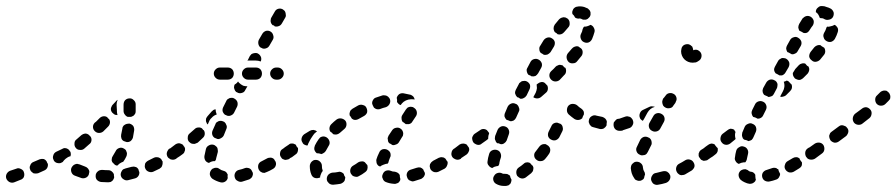

<svg xmlns="http://www.w3.org/2000/svg" viewBox="-40 -583 2960 634"><path d="M38 3Q41 -3 40 -10Q39 -12 39 -14Q38 -16 37 -19Q33 -24 27 -26Q20 -29 14 -26Q1 -22 -7 -19Q-14 -16 -18 -9Q-22 -1 -19 7Q-16 14 -9 18Q-1 22 7 19Q15 16 27 11Q34 9 38 3ZM325 18Q321 19 317 19Q306 19 294 18Q286 17 280 11Q275 5 276 -4Q276 -8 278 -11Q280 -15 283 -17Q286 -20 290 -21Q294 -22 298 -22Q308 -21 318 -21Q324 -21 329 -17Q334 -13 336 -8Q336 -3 337 2Q337 2 337 2Q337 5 335 8Q334 11 332 13Q329 16 325 18ZM417 -2Q421 -8 420 -16Q419 -16 419 -17Q418 -20 417 -24Q415 -26 414 -28Q412 -29 410 -31Q406 -32 402 -33Q398 -33 394 -32Q384 -29 375 -27Q371 -26 367 -24Q364 -22 362 -18Q360 -15 359 -11Q358 -7 359 -3Q361 5 368 9Q375 14 383 12Q394 9 406 6Q413 4 417 -2ZM207 -3Q199 -6 196 -14Q193 -22 196 -29Q198 -33 201 -36Q204 -39 207 -40Q211 -42 215 -42Q219 -41 223 -40Q232 -36 241 -33Q247 -31 251 -26Q255 -21 255 -15Q254 -10 253 -6Q250 1 243 4Q236 7 229 5Q217 1 207 -3ZM116 -29Q119 -35 118 -42Q117 -44 116 -45Q115 -48 114 -50Q110 -56 104 -58Q97 -59 91 -57L70 -48Q67 -47 64 -44Q61 -41 60 -37Q58 -34 58 -30Q58 -26 60 -22Q61 -18 64 -16Q67 -13 70 -11Q74 -10 78 -10Q82 -10 86 -11L106 -20Q113 -23 116 -29ZM493 -31Q495 -34 496 -38Q497 -41 497 -44Q497 -47 497 -50Q496 -51 496 -51Q494 -54 492 -58Q490 -60 488 -61Q486 -62 484 -63Q480 -64 476 -64Q472 -64 468 -62Q459 -57 450 -53Q446 -51 443 -48Q440 -45 439 -42Q438 -38 438 -34Q438 -30 440 -26Q443 -19 451 -16Q459 -13 466 -16Q476 -21 487 -26Q490 -28 493 -31ZM334 -44Q333 -46 331 -47Q328 -52 329 -57Q329 -63 332 -67Q337 -75 342 -84Q345 -91 353 -94Q361 -97 368 -93Q372 -91 375 -88Q377 -85 378 -81Q380 -78 379 -74Q379 -70 377 -66Q373 -57 367 -49Q361 -47 355 -43Q351 -40 347 -36Q345 -36 343 -37Q341 -38 339 -39Q337 -42 334 -44ZM193 -68Q193 -68 193 -68Q194 -71 194 -74Q194 -77 193 -80Q193 -81 193 -81Q190 -84 188 -88Q186 -90 184 -91Q182 -92 180 -93Q176 -94 172 -94Q168 -93 165 -91Q156 -87 146 -82Q138 -78 136 -70Q133 -62 137 -55Q138 -51 141 -49Q144 -46 148 -45Q152 -44 156 -44Q160 -44 163 -46Q165 -47 167 -48Q171 -54 177 -59Q184 -65 192 -67Q193 -67 193 -67Q193 -67 193 -68ZM553 -73Q554 -82 549 -88Q547 -92 544 -94Q541 -96 537 -97Q533 -97 529 -97Q525 -96 522 -93L519 -92Q516 -90 514 -86Q512 -83 511 -79Q510 -75 511 -71Q512 -67 514 -64Q516 -61 520 -59Q523 -56 527 -56Q531 -55 535 -56Q539 -57 542 -59L544 -61Q551 -65 553 -73ZM262 -119Q263 -126 259 -132Q258 -133 257 -134Q255 -136 253 -138Q248 -142 241 -142Q234 -141 229 -137Q220 -129 213 -123Q206 -118 206 -110Q205 -101 210 -95Q215 -88 224 -88Q232 -87 238 -92Q246 -99 255 -107Q261 -111 262 -119ZM364 -158Q364 -162 366 -165Q368 -169 372 -171Q375 -173 379 -174Q383 -175 387 -175Q395 -173 400 -167Q404 -160 403 -152Q401 -140 399 -129Q397 -122 391 -117Q385 -113 378 -114Q373 -116 369 -117Q363 -120 361 -126Q359 -132 360 -138Q362 -148 364 -158ZM305 -153 317 -165Q322 -170 323 -177Q324 -184 320 -190Q318 -191 317 -192Q315 -194 314 -196Q308 -200 301 -199Q294 -198 289 -193L277 -181L273 -178Q267 -172 267 -164Q267 -156 273 -150Q279 -144 287 -144Q295 -144 301 -149ZM368 -217V-220Q368 -229 368 -237Q368 -246 373 -252Q379 -258 387 -258Q395 -259 401 -253Q408 -247 408 -239Q408 -230 408 -220V-216Q408 -212 407 -209Q405 -205 402 -202Q400 -200 397 -199Q394 -197 391 -197Q391 -197 390 -197Q386 -197 382 -197Q376 -199 372 -205Q368 -210 368 -217ZM348 -252Q348 -253 348 -254Q348 -253 348 -253Q347 -253 347 -253L332 -237Q329 -234 328 -230Q326 -227 326 -223Q326 -219 328 -215Q330 -211 333 -209Q336 -206 340 -204Q344 -203 348 -203Q346 -210 346 -217V-220Q346 -228 345 -237Q345 -245 348 -252Z M703 17Q696 21 688 19Q673 15 661 7Q655 2 653 -6Q652 -14 657 -21Q659 -24 662 -26Q666 -28 670 -29Q674 -29 677 -29Q681 -28 685 -25Q690 -21 698 -19Q702 -18 705 -16Q708 -14 710 -10Q711 -9 711 -8Q711 -8 712 -7Q711 -1 712 5Q712 5 712 5Q712 5 712 5Q710 13 703 17ZM788 6Q791 4 793 0Q794 -3 795 -6Q795 -9 795 -12Q794 -13 794 -14Q792 -17 791 -20Q788 -26 781 -28Q775 -30 769 -28Q759 -24 749 -22Q741 -20 737 -13Q733 -6 735 2Q736 6 738 9Q740 12 744 14Q747 16 751 17Q755 18 759 17Q770 14 781 10Q785 9 788 6ZM870 -35Q873 -42 870 -49Q870 -50 869 -51Q867 -53 866 -56Q864 -58 862 -60Q860 -61 857 -62Q853 -63 849 -62Q845 -62 842 -60Q833 -55 823 -50Q816 -47 813 -39Q811 -31 814 -24Q816 -20 819 -17Q822 -15 826 -13Q830 -12 833 -12Q837 -13 841 -15Q851 -19 861 -25Q868 -29 870 -35ZM640 -91Q642 -99 650 -103Q657 -107 665 -105Q669 -104 672 -101Q675 -99 677 -96Q679 -92 679 -88Q680 -84 679 -80Q676 -70 674 -61Q674 -59 673 -56Q672 -54 670 -51Q668 -51 666 -51Q657 -50 650 -45Q642 -47 638 -53Q634 -60 635 -68Q637 -78 640 -91ZM927 -73Q928 -82 923 -88Q921 -92 918 -94Q914 -96 911 -97Q907 -97 903 -97Q899 -96 896 -93L893 -91Q886 -87 885 -79Q883 -70 888 -64Q890 -60 893 -58Q897 -56 901 -55Q905 -55 908 -56Q912 -56 916 -59L918 -61Q925 -65 927 -73ZM568 -79Q570 -83 571 -87Q571 -90 571 -93Q570 -96 569 -98Q568 -99 567 -100Q565 -103 564 -105Q558 -109 552 -110Q545 -110 539 -106Q531 -100 522 -93Q515 -89 513 -81Q512 -72 517 -66Q519 -62 522 -60Q526 -58 529 -57Q533 -57 537 -57Q541 -58 544 -61Q554 -67 563 -74Q566 -76 568 -79ZM636 -139Q637 -147 633 -153Q632 -154 631 -154Q629 -156 627 -159Q621 -163 615 -162Q608 -162 603 -157Q595 -150 587 -143Q580 -138 580 -129Q579 -121 584 -115Q587 -112 590 -110Q594 -108 598 -108Q602 -107 606 -109Q609 -110 613 -112Q621 -120 629 -127Q635 -132 636 -139ZM671 -172Q672 -176 675 -179Q678 -181 682 -183Q685 -184 689 -184Q693 -184 697 -182Q701 -181 703 -178Q706 -175 707 -171Q709 -168 709 -164Q709 -160 707 -156Q703 -146 699 -136Q696 -130 690 -127Q684 -123 678 -124Q674 -126 671 -127Q670 -127 670 -127Q663 -131 661 -138Q659 -145 662 -152Q666 -161 671 -172ZM659 -194Q665 -201 673 -204Q674 -204 675 -204Q675 -205 675 -207Q672 -214 672 -222Q669 -222 665 -220Q662 -218 659 -215Q652 -207 645 -199Q643 -196 641 -193Q640 -189 640 -185Q640 -181 642 -178Q643 -174 646 -172Q648 -176 650 -181Q653 -189 659 -194ZM710 -201Q717 -199 723 -202Q730 -205 733 -211L743 -231Q746 -238 744 -246Q741 -254 733 -258Q730 -260 726 -260Q722 -260 718 -259Q714 -257 711 -255Q708 -252 707 -249L697 -229Q694 -223 695 -216Q697 -209 703 -204Q704 -204 706 -203Q708 -202 710 -201ZM733 -297Q733 -300 735 -304Q739 -306 743 -310Q744 -312 746 -314Q747 -312 749 -310Q755 -304 763 -300Q770 -298 777 -298L770 -286Q767 -279 761 -277Q754 -274 747 -276Q745 -277 743 -278Q742 -279 740 -279Q738 -281 736 -284Q735 -286 734 -289Q732 -293 733 -297ZM727 -326Q732 -332 732 -340Q732 -348 727 -354Q721 -360 712 -360H686Q678 -360 672 -354Q666 -348 666 -340Q666 -332 672 -326Q678 -320 686 -320H712Q721 -320 727 -326ZM820 -326Q825 -332 825 -340Q825 -348 820 -354Q814 -360 805 -360H779Q771 -360 765 -354Q759 -348 759 -340Q759 -332 765 -326Q771 -320 779 -320H805Q814 -320 820 -326ZM891 -326Q897 -332 897 -340Q897 -348 891 -354Q885 -360 877 -360H872Q864 -360 858 -354Q852 -348 852 -340Q852 -332 858 -326Q864 -320 872 -320H877Q885 -320 891 -326ZM779 -383H805Q813 -383 821 -380Q824 -387 822 -394Q819 -402 812 -406Q809 -408 805 -408Q801 -408 797 -407Q793 -406 790 -404Q787 -401 785 -398L777 -382Q778 -383 779 -383ZM815 -452 826 -471Q830 -478 838 -481Q846 -483 853 -479Q860 -475 862 -467Q865 -459 861 -452L850 -433Q846 -426 840 -424Q833 -421 827 -423Q825 -424 823 -425Q821 -426 819 -427Q814 -432 813 -439Q812 -446 815 -452ZM854 -518Q854 -522 856 -525L867 -544Q871 -552 879 -554Q887 -556 894 -552Q897 -550 900 -547Q902 -544 903 -540Q904 -536 904 -532Q904 -528 902 -525L891 -506Q887 -499 881 -497Q874 -494 867 -496Q866 -498 864 -499Q862 -500 860 -500Q858 -502 856 -505Q855 -507 854 -510Q853 -514 854 -518Z M1092 20Q1095 18 1097 15Q1099 12 1099 9Q1100 6 1100 3Q1100 3 1100 2Q1096 -3 1095 -9Q1091 -13 1086 -15Q1081 -17 1076 -15Q1066 -13 1058 -13Q1050 -12 1044 -6Q1039 0 1039 8Q1039 12 1041 16Q1043 19 1046 22Q1049 25 1053 26Q1056 27 1060 27Q1072 26 1084 24Q1088 23 1092 20ZM1269 23Q1265 25 1261 24Q1246 23 1234 18Q1231 17 1228 14Q1225 11 1224 7Q1222 4 1222 0Q1222 -4 1224 -8Q1227 -16 1234 -19Q1242 -22 1250 -19Q1256 -16 1264 -16Q1269 -15 1274 -12Q1278 -9 1280 -5Q1280 2 1282 8Q1282 8 1282 8Q1282 12 1280 15Q1278 17 1276 20Q1273 22 1269 23ZM1356 4Q1359 2 1361 -2Q1362 -4 1363 -7Q1363 -10 1363 -12Q1362 -14 1361 -16Q1359 -19 1358 -23Q1354 -28 1348 -30Q1342 -31 1336 -29Q1327 -26 1317 -23Q1309 -21 1305 -14Q1301 -6 1304 1Q1305 5 1307 8Q1310 12 1313 13Q1317 15 1321 16Q1325 16 1328 15Q1339 12 1350 8Q1353 7 1356 4ZM998 4Q991 1 988 -7Q983 -19 983 -34V-35Q983 -39 985 -43Q986 -46 989 -49Q992 -52 996 -54Q999 -55 1003 -55Q1011 -55 1017 -49Q1023 -43 1023 -35V-34Q1023 -26 1025 -22Q1025 -21 1025 -20Q1026 -20 1026 -19Q1021 -13 1019 -6Q1017 -2 1017 3Q1016 3 1015 4Q1015 4 1014 4Q1006 7 998 4ZM1173 -24Q1175 -31 1173 -38Q1172 -39 1171 -40Q1168 -43 1165 -47Q1160 -51 1154 -50Q1148 -50 1143 -47Q1135 -41 1126 -36Q1119 -32 1117 -24Q1115 -16 1119 -9Q1121 -6 1124 -3Q1127 -1 1131 0Q1135 1 1139 1Q1143 0 1146 -2Q1156 -7 1165 -14Q1171 -18 1173 -24ZM1436 -36Q1439 -42 1438 -49Q1437 -50 1436 -51Q1433 -55 1431 -59Q1430 -60 1428 -61Q1426 -63 1424 -63Q1420 -64 1416 -64Q1412 -63 1409 -62Q1400 -57 1390 -52Q1387 -50 1384 -47Q1382 -44 1380 -41Q1379 -37 1379 -33Q1380 -29 1381 -25Q1385 -18 1393 -15Q1401 -13 1408 -16Q1418 -21 1428 -26Q1434 -30 1436 -36ZM1203 -49Q1202 -53 1203 -57Q1206 -67 1212 -79Q1215 -87 1223 -90Q1231 -92 1238 -89Q1242 -87 1245 -84Q1247 -82 1249 -78Q1250 -74 1250 -70Q1250 -66 1248 -63Q1244 -53 1242 -45Q1241 -45 1241 -44Q1241 -43 1241 -43Q1233 -42 1226 -39Q1220 -37 1215 -33Q1212 -34 1209 -36Q1207 -39 1205 -41Q1203 -45 1203 -49ZM1492 -74Q1493 -82 1488 -88Q1486 -92 1483 -94Q1479 -96 1475 -97Q1472 -97 1468 -97Q1464 -96 1461 -93L1459 -92Q1452 -87 1451 -79Q1449 -71 1454 -64Q1456 -61 1460 -59Q1463 -57 1467 -56Q1471 -55 1475 -56Q1479 -57 1482 -59L1483 -61Q1490 -65 1492 -74ZM924 -64 936 -73Q941 -76 943 -82Q945 -88 944 -94Q941 -97 939 -100Q938 -102 937 -105Q935 -106 933 -107Q931 -108 928 -109Q924 -109 920 -109Q916 -108 913 -105L901 -97L896 -93Q889 -89 887 -81Q886 -72 891 -66Q893 -62 896 -60Q900 -58 903 -57Q907 -57 911 -57Q915 -58 918 -61ZM1012 -123Q1014 -126 1017 -129Q1020 -131 1024 -132Q1028 -133 1032 -132Q1036 -131 1039 -129Q1046 -124 1048 -116Q1050 -108 1045 -101Q1040 -93 1036 -85Q1033 -80 1029 -78Q1025 -75 1020 -74Q1020 -74 1019 -75Q1013 -77 1006 -77Q1000 -82 998 -89Q997 -96 1000 -103Q1005 -113 1012 -123ZM1004 -147Q1005 -148 1007 -149Q1002 -153 995 -154Q988 -154 983 -151L965 -140Q958 -135 956 -127Q954 -119 959 -112Q961 -107 966 -105Q971 -102 976 -103Q977 -108 980 -113Q985 -124 993 -135Q997 -142 1004 -147ZM1240 -127Q1241 -131 1243 -135Q1248 -143 1255 -153Q1260 -160 1268 -161Q1276 -163 1283 -158Q1286 -156 1288 -153Q1290 -150 1291 -146Q1292 -142 1291 -138Q1291 -134 1288 -131Q1282 -121 1277 -113Q1274 -108 1268 -106Q1262 -103 1256 -104Q1252 -107 1248 -109Q1247 -110 1245 -110Q1244 -112 1242 -115Q1241 -117 1241 -120Q1240 -124 1240 -127ZM1060 -140Q1066 -138 1072 -139Q1077 -140 1082 -144Q1089 -150 1097 -157Q1103 -162 1104 -170Q1105 -179 1100 -185Q1094 -191 1086 -192Q1078 -193 1071 -188Q1062 -181 1054 -173Q1049 -168 1048 -161Q1047 -154 1051 -148Q1051 -148 1051 -148Q1057 -145 1060 -140ZM1300 -221Q1302 -224 1305 -227Q1308 -229 1312 -230Q1316 -231 1320 -230Q1324 -230 1327 -227Q1334 -223 1336 -215Q1338 -207 1334 -200Q1329 -192 1322 -182Q1320 -178 1317 -176Q1314 -174 1310 -173Q1307 -173 1305 -173Q1302 -173 1300 -173Q1298 -175 1295 -177Q1293 -179 1290 -180Q1286 -185 1286 -192Q1285 -198 1289 -204Q1295 -213 1300 -221ZM1118 -219Q1121 -222 1124 -224Q1134 -230 1143 -235Q1151 -239 1159 -236Q1167 -234 1170 -227Q1174 -219 1172 -211Q1169 -204 1162 -200Q1153 -195 1144 -190Q1139 -187 1133 -187Q1127 -187 1122 -191Q1120 -195 1117 -199Q1116 -200 1115 -201Q1114 -204 1114 -207Q1114 -209 1115 -212Q1116 -216 1118 -219ZM1223 -268Q1227 -269 1231 -268Q1235 -268 1238 -266Q1242 -264 1244 -261Q1247 -258 1248 -254Q1250 -246 1246 -239Q1242 -232 1234 -229Q1225 -227 1215 -223Q1212 -222 1208 -222Q1204 -222 1200 -224Q1198 -225 1197 -226Q1195 -227 1194 -229Q1192 -233 1190 -237Q1190 -239 1189 -240Q1188 -247 1192 -253Q1195 -259 1202 -261Q1213 -265 1223 -268ZM1270 -260Q1272 -267 1278 -272Q1284 -276 1292 -275Q1304 -273 1316 -270Q1321 -268 1325 -264Q1329 -259 1329 -254Q1328 -254 1326 -255Q1317 -256 1308 -254Q1300 -252 1293 -247Q1287 -242 1283 -236Q1279 -237 1276 -240Q1273 -243 1271 -246Q1272 -253 1270 -260Z M1631 31Q1635 30 1639 29Q1642 27 1645 24Q1647 21 1648 17Q1649 14 1649 10Q1645 4 1644 -3Q1640 -6 1636 -8Q1632 -9 1627 -9Q1626 -9 1624 -9Q1621 -9 1619 -10Q1612 -14 1604 -12Q1596 -10 1592 -3Q1587 4 1589 12Q1591 20 1598 24Q1610 31 1624 31Q1628 31 1631 31ZM1719 -17Q1721 -21 1721 -25Q1722 -28 1721 -31Q1720 -34 1719 -36Q1718 -37 1717 -37Q1713 -41 1710 -45Q1709 -45 1707 -46Q1705 -46 1703 -47Q1699 -47 1695 -46Q1692 -45 1689 -42Q1681 -35 1673 -30Q1666 -25 1665 -17Q1664 -9 1668 -2Q1671 1 1674 3Q1677 5 1681 6Q1685 7 1689 6Q1693 5 1696 3Q1705 -4 1714 -11Q1717 -14 1719 -17ZM1570 -43Q1569 -47 1570 -51Q1571 -61 1575 -74Q1577 -82 1584 -86Q1592 -90 1600 -88Q1608 -86 1612 -79Q1616 -71 1614 -63Q1610 -52 1609 -45Q1609 -42 1608 -40Q1607 -37 1605 -35Q1602 -35 1599 -34Q1592 -33 1585 -28Q1582 -29 1579 -31Q1576 -33 1574 -36Q1571 -39 1570 -43ZM1777 -88Q1777 -95 1772 -100Q1771 -101 1770 -102Q1766 -104 1762 -107Q1756 -108 1750 -106Q1745 -104 1741 -99Q1735 -91 1729 -83Q1723 -77 1724 -68Q1725 -60 1732 -55Q1738 -50 1746 -51Q1754 -51 1760 -58Q1767 -66 1773 -75Q1777 -81 1777 -88ZM1508 -83Q1511 -89 1508 -96Q1507 -97 1505 -100Q1503 -102 1502 -105Q1496 -109 1490 -109Q1483 -109 1478 -106L1461 -93Q1457 -91 1455 -88Q1453 -84 1452 -81Q1452 -77 1452 -73Q1453 -69 1456 -66Q1460 -59 1468 -57Q1477 -56 1483 -61L1501 -73Q1506 -77 1508 -83ZM1568 -121 1551 -109Q1548 -106 1544 -105Q1540 -104 1536 -105Q1532 -106 1529 -108Q1525 -110 1523 -113Q1521 -116 1520 -120Q1519 -124 1519 -128Q1520 -132 1522 -135Q1524 -139 1527 -141L1545 -153Q1550 -157 1556 -157Q1563 -157 1568 -153Q1570 -151 1572 -148Q1573 -146 1575 -144Q1575 -144 1575 -144Q1575 -144 1575 -144V-142Q1572 -135 1572 -127Q1572 -125 1572 -124Q1571 -123 1570 -123Q1569 -122 1568 -121ZM1594 -126Q1594 -130 1595 -134L1603 -154Q1606 -161 1614 -165Q1621 -168 1629 -165Q1637 -162 1640 -154Q1643 -147 1640 -139L1633 -119Q1630 -113 1625 -110Q1620 -106 1613 -107Q1610 -108 1606 -110Q1604 -110 1602 -110Q1600 -112 1598 -114Q1597 -116 1596 -119Q1594 -122 1594 -126ZM1818 -163Q1817 -170 1811 -174Q1810 -174 1808 -175Q1804 -176 1800 -178Q1798 -178 1796 -178Q1794 -178 1792 -177Q1788 -176 1785 -173Q1782 -170 1781 -167Q1776 -157 1772 -149Q1768 -141 1770 -133Q1773 -125 1780 -122Q1787 -118 1795 -120Q1803 -123 1807 -130Q1812 -140 1817 -150Q1820 -156 1818 -163ZM2016 -152Q2019 -154 2022 -157Q2025 -160 2026 -163Q2028 -167 2028 -171Q2028 -179 2022 -185Q2016 -191 2008 -191H2006Q2002 -191 1998 -190Q1994 -188 1992 -185Q1989 -182 1987 -179Q1986 -175 1986 -171Q1986 -163 1991 -157Q1997 -151 2006 -151H2008Q2012 -151 2016 -152ZM1919 -163Q1915 -164 1912 -166Q1909 -169 1907 -172Q1905 -176 1904 -180Q1904 -184 1905 -188Q1907 -196 1915 -200Q1922 -204 1930 -201Q1939 -199 1949 -197Q1955 -195 1959 -191Q1963 -187 1964 -181Q1963 -176 1963 -171Q1963 -170 1963 -169Q1960 -163 1954 -159Q1948 -156 1941 -157Q1930 -160 1919 -163ZM1628 -211 1636 -230Q1640 -238 1648 -241Q1655 -244 1663 -240Q1667 -239 1669 -236Q1672 -233 1673 -229Q1675 -225 1675 -221Q1675 -217 1673 -214L1664 -194Q1661 -188 1656 -185Q1650 -182 1644 -183Q1641 -185 1637 -186Q1635 -187 1633 -187Q1628 -192 1626 -198Q1625 -205 1628 -211ZM1838 -205Q1832 -211 1832 -219Q1832 -228 1837 -234Q1843 -240 1851 -240Q1860 -240 1866 -235Q1872 -229 1880 -224Q1884 -221 1887 -216Q1889 -211 1888 -205Q1885 -200 1883 -194Q1883 -194 1883 -193Q1878 -188 1871 -187Q1864 -186 1857 -190Q1847 -197 1838 -205ZM1678 -257Q1680 -257 1683 -257Q1685 -258 1687 -258Q1691 -260 1694 -262Q1697 -265 1699 -268L1708 -287Q1712 -295 1710 -303Q1707 -310 1700 -314Q1696 -316 1692 -316Q1688 -316 1684 -315Q1681 -314 1678 -311Q1674 -309 1673 -305L1663 -286Q1660 -280 1661 -274Q1663 -267 1668 -262Q1670 -262 1672 -261Q1675 -259 1678 -257ZM1747 -312Q1754 -313 1759 -309Q1761 -307 1764 -304Q1765 -302 1767 -301Q1770 -295 1769 -288Q1768 -281 1763 -277L1747 -263Q1741 -258 1734 -258Q1727 -258 1721 -262L1729 -277Q1732 -284 1733 -292Q1733 -298 1732 -304L1736 -307Q1741 -311 1747 -312ZM1829 -346Q1830 -353 1827 -359Q1825 -360 1823 -361Q1820 -364 1818 -367Q1816 -368 1814 -368Q1811 -369 1809 -369Q1805 -369 1802 -367Q1798 -366 1795 -363Q1788 -355 1780 -348Q1774 -342 1774 -334Q1774 -326 1780 -320Q1786 -314 1794 -314Q1802 -314 1808 -319Q1816 -327 1823 -335Q1828 -339 1829 -346ZM1699 -353Q1700 -357 1702 -360L1712 -379Q1716 -386 1724 -388Q1732 -390 1739 -386Q1746 -382 1749 -374Q1751 -366 1747 -359L1737 -341Q1733 -335 1728 -332Q1722 -330 1715 -331Q1713 -333 1710 -334Q1707 -335 1705 -336Q1703 -338 1702 -340Q1701 -342 1700 -345Q1699 -349 1699 -353ZM1884 -411Q1884 -418 1879 -423Q1879 -423 1879 -423Q1874 -426 1869 -430Q1863 -431 1858 -429Q1852 -427 1848 -422Q1842 -415 1835 -407Q1830 -400 1831 -392Q1832 -384 1838 -378Q1844 -373 1852 -374Q1861 -374 1866 -381Q1873 -390 1880 -398Q1884 -403 1884 -411ZM1755 -450Q1760 -457 1768 -459Q1776 -461 1783 -456Q1790 -452 1792 -444Q1793 -436 1789 -429Q1783 -420 1778 -411Q1774 -406 1768 -403Q1762 -401 1756 -402Q1753 -404 1750 -406Q1748 -407 1746 -408Q1741 -413 1741 -420Q1740 -427 1744 -432Q1750 -442 1755 -450ZM1921 -491Q1918 -498 1910 -501Q1905 -498 1898 -496Q1894 -495 1889 -495Q1887 -494 1886 -491Q1885 -489 1884 -487Q1883 -479 1878 -470Q1875 -463 1878 -455Q1881 -447 1888 -444Q1896 -440 1904 -443Q1911 -446 1915 -454Q1920 -466 1923 -477Q1925 -484 1921 -491ZM1806 -519Q1809 -522 1813 -524Q1816 -525 1820 -526Q1824 -526 1828 -525Q1832 -523 1835 -521Q1841 -515 1841 -507Q1842 -498 1836 -492Q1830 -485 1823 -477Q1819 -472 1813 -470Q1807 -468 1801 -470Q1799 -473 1795 -475Q1794 -476 1792 -477Q1788 -483 1788 -490Q1788 -496 1792 -502Q1799 -511 1806 -519ZM1850 -546Q1851 -549 1853 -553Q1855 -556 1858 -558Q1862 -561 1866 -561Q1870 -562 1875 -562Q1882 -562 1889 -560Q1895 -558 1901 -555Q1904 -552 1907 -549Q1909 -546 1910 -542Q1910 -538 1910 -534Q1909 -530 1907 -527Q1904 -524 1901 -521Q1898 -519 1894 -518Q1890 -518 1886 -518Q1882 -519 1879 -521Q1877 -522 1875 -522Q1874 -522 1874 -522Q1870 -521 1866 -522Q1862 -523 1859 -525Q1856 -532 1850 -537Q1850 -537 1850 -537Q1850 -538 1850 -538Q1849 -542 1850 -546Z M2171 11Q2175 4 2173 -4Q2171 -8 2169 -11Q2166 -14 2163 -16Q2159 -18 2155 -18Q2151 -18 2147 -17Q2136 -14 2127 -12Q2118 -11 2114 -4Q2109 3 2110 11Q2111 15 2113 18Q2115 22 2118 24Q2121 26 2125 27Q2129 28 2133 27Q2146 25 2159 21Q2167 18 2171 11ZM2074 14Q2070 14 2067 14Q2063 13 2059 11Q2056 9 2054 5Q2049 -2 2046 -11Q2044 -18 2043 -27Q2043 -31 2044 -35Q2045 -39 2048 -42Q2051 -45 2054 -47Q2058 -49 2062 -49Q2066 -49 2069 -48Q2073 -47 2076 -44Q2079 -42 2081 -38Q2083 -34 2083 -30Q2084 -21 2087 -17Q2088 -15 2089 -13Q2090 -10 2090 -7Q2089 -5 2088 -1Q2088 1 2087 4Q2086 6 2085 8Q2083 9 2081 11Q2078 13 2074 14ZM2249 -25Q2252 -28 2253 -32Q2254 -36 2253 -40Q2252 -44 2250 -47Q2246 -54 2238 -56Q2230 -58 2223 -54Q2212 -47 2202 -42Q2195 -38 2193 -30Q2191 -22 2195 -15Q2197 -11 2200 -9Q2203 -6 2207 -5Q2210 -4 2214 -5Q2218 -5 2222 -7Q2232 -13 2244 -20Q2247 -22 2249 -25ZM2314 -73Q2315 -82 2310 -88Q2308 -92 2305 -94Q2301 -96 2298 -97Q2294 -97 2290 -97Q2286 -96 2283 -93L2275 -88Q2272 -86 2270 -83Q2268 -79 2267 -76Q2267 -72 2267 -68Q2268 -64 2271 -61Q2273 -57 2276 -55Q2280 -53 2283 -52Q2287 -52 2291 -53Q2295 -53 2298 -56L2305 -61Q2312 -65 2314 -73ZM2062 -83Q2065 -75 2073 -72Q2076 -70 2080 -70Q2084 -70 2088 -71Q2092 -72 2095 -75Q2097 -78 2099 -81Q2104 -91 2110 -103Q2112 -106 2112 -110Q2112 -114 2111 -118Q2110 -122 2107 -125Q2105 -128 2101 -129Q2094 -133 2086 -131Q2078 -128 2074 -121Q2068 -109 2063 -98Q2059 -91 2062 -83ZM2103 -163Q2105 -155 2113 -151Q2120 -147 2128 -149Q2136 -151 2140 -158L2152 -180Q2156 -187 2154 -195Q2152 -203 2144 -207Q2137 -211 2129 -209Q2121 -207 2117 -199L2105 -178Q2101 -171 2103 -163ZM2049 -170Q2053 -177 2050 -185Q2049 -189 2046 -192Q2044 -195 2040 -197Q2036 -198 2032 -199Q2028 -199 2025 -198Q2014 -194 2002 -190Q1994 -188 1990 -180Q1986 -173 1989 -165Q1990 -161 1993 -158Q1995 -155 1999 -153Q2002 -151 2006 -151Q2010 -151 2014 -152Q2026 -156 2038 -160Q2045 -162 2049 -170ZM2108 -223Q2114 -228 2122 -230Q2121 -230 2121 -231Q2120 -231 2120 -231Q2116 -232 2112 -232Q2108 -232 2104 -230Q2094 -225 2083 -220Q2076 -217 2073 -209Q2070 -201 2073 -194Q2074 -190 2077 -188Q2080 -185 2083 -184Q2084 -187 2086 -189L2098 -211Q2102 -218 2108 -223ZM2148 -253Q2149 -258 2153 -261Q2155 -264 2156 -265L2157 -266Q2161 -273 2168 -275Q2176 -277 2182 -274Q2190 -271 2193 -263Q2196 -255 2192 -248Q2191 -246 2190 -243L2184 -235Q2180 -227 2172 -226Q2164 -224 2157 -228Q2153 -230 2150 -234Q2148 -238 2147 -243Q2146 -248 2148 -253ZM2263 -418Q2270 -415 2274 -409Q2278 -402 2276 -394Q2274 -386 2267 -382Q2263 -379 2258 -377Q2252 -376 2247 -376Q2239 -376 2232 -379Q2225 -382 2220 -387Q2215 -392 2212 -399Q2209 -406 2209 -414Q2209 -417 2210 -421Q2211 -429 2218 -434Q2225 -438 2233 -437Q2237 -436 2240 -434Q2243 -432 2246 -429Q2247 -426 2248 -423Q2249 -420 2249 -417Q2256 -420 2263 -418Z M2443 23Q2439 24 2435 24Q2427 23 2419 19Q2412 16 2406 11Q2400 5 2399 -3Q2398 -11 2404 -18Q2407 -21 2410 -22Q2414 -24 2418 -24Q2422 -25 2425 -23Q2429 -22 2432 -19Q2436 -16 2439 -16Q2444 -16 2448 -13Q2452 -10 2454 -6Q2454 1 2455 7Q2456 9 2456 10Q2455 13 2454 15Q2452 18 2450 19Q2447 22 2443 23ZM2532 3Q2536 -3 2536 -9Q2535 -11 2534 -13Q2531 -18 2530 -24Q2529 -25 2527 -25Q2526 -26 2525 -27Q2521 -29 2517 -29Q2513 -29 2510 -28Q2501 -25 2492 -22Q2484 -20 2479 -13Q2475 -6 2477 2Q2479 10 2486 14Q2494 18 2502 16Q2512 14 2523 10Q2529 8 2532 3ZM2607 -35Q2609 -41 2608 -47Q2606 -50 2604 -52Q2601 -56 2600 -60Q2595 -64 2589 -64Q2583 -64 2578 -61Q2569 -56 2561 -51Q2554 -47 2552 -39Q2549 -31 2553 -24Q2557 -17 2565 -14Q2573 -12 2581 -16Q2589 -21 2599 -27Q2604 -30 2607 -35ZM2391 -85Q2393 -93 2401 -97Q2408 -102 2416 -99Q2424 -97 2428 -90Q2432 -83 2430 -75Q2428 -65 2426 -57Q2426 -54 2424 -52Q2423 -49 2421 -47Q2419 -47 2416 -47Q2407 -46 2400 -42Q2399 -42 2399 -42Q2392 -45 2389 -51Q2385 -57 2387 -64Q2388 -74 2391 -85ZM2659 -74Q2660 -82 2655 -89Q2653 -92 2650 -94Q2646 -96 2642 -97Q2639 -97 2635 -97Q2631 -96 2627 -93Q2620 -88 2619 -80Q2618 -72 2622 -65Q2625 -62 2628 -60Q2631 -58 2635 -57Q2639 -56 2643 -57Q2647 -58 2650 -60L2651 -61Q2657 -65 2659 -74ZM2327 -78Q2330 -82 2330 -86Q2331 -88 2330 -90Q2330 -92 2330 -94Q2327 -96 2325 -99Q2322 -102 2320 -106Q2315 -109 2309 -109Q2303 -108 2299 -105Q2290 -99 2283 -93Q2276 -89 2274 -80Q2273 -72 2278 -66Q2280 -62 2283 -60Q2287 -58 2291 -57Q2294 -57 2298 -57Q2302 -58 2305 -61Q2314 -66 2322 -73Q2325 -75 2327 -78ZM2387 -122 2371 -109Q2364 -104 2356 -105Q2348 -106 2343 -113Q2338 -119 2339 -127Q2340 -136 2346 -141L2362 -153Q2367 -157 2372 -158Q2378 -158 2384 -155Q2386 -152 2388 -148Q2389 -148 2389 -148Q2387 -143 2387 -137Q2387 -131 2389 -124Q2389 -124 2388 -123Q2387 -123 2387 -122ZM2410 -137Q2410 -141 2411 -145Q2415 -154 2419 -164Q2422 -171 2430 -174Q2438 -178 2445 -174Q2453 -171 2456 -164Q2459 -156 2456 -148Q2452 -139 2448 -130Q2446 -125 2442 -121Q2437 -118 2431 -117Q2427 -120 2421 -121Q2419 -122 2417 -122Q2415 -124 2414 -125Q2412 -127 2412 -129Q2410 -133 2410 -137ZM2444 -220 2453 -238Q2456 -245 2464 -248Q2472 -251 2480 -247Q2487 -244 2490 -236Q2493 -228 2489 -220L2480 -202Q2478 -197 2473 -194Q2468 -191 2462 -191Q2458 -193 2454 -195Q2451 -196 2447 -197Q2443 -202 2442 -208Q2441 -214 2444 -220ZM2497 -263Q2499 -263 2500 -263Q2502 -263 2504 -264Q2508 -265 2511 -267Q2514 -270 2516 -274L2525 -291Q2527 -295 2527 -299Q2528 -303 2527 -307Q2526 -310 2523 -314Q2520 -317 2517 -318Q2510 -322 2502 -320Q2494 -317 2490 -310L2480 -292Q2479 -289 2478 -285Q2478 -281 2479 -277Q2480 -275 2481 -273Q2482 -271 2483 -270Q2486 -269 2489 -267Q2493 -266 2497 -263ZM2560 -316Q2562 -316 2563 -315Q2566 -312 2569 -309Q2571 -306 2574 -304Q2576 -299 2575 -293Q2574 -287 2569 -282L2555 -268Q2551 -265 2546 -264Q2541 -262 2536 -264L2545 -281Q2549 -288 2550 -296Q2551 -305 2548 -313Q2553 -314 2558 -317Q2559 -317 2560 -316ZM2607 -373Q2613 -375 2619 -373Q2622 -369 2625 -366Q2628 -364 2630 -363Q2633 -357 2632 -351Q2631 -345 2627 -340Q2620 -333 2613 -326Q2610 -323 2606 -321Q2603 -319 2599 -319Q2595 -319 2591 -321Q2587 -322 2584 -325Q2582 -328 2580 -331Q2578 -335 2578 -339Q2578 -340 2578 -340Q2578 -341 2578 -342L2583 -350Q2585 -353 2586 -355Q2592 -362 2598 -368Q2602 -372 2607 -373ZM2519 -363 2529 -381Q2531 -385 2534 -387Q2537 -389 2541 -391Q2545 -392 2549 -391Q2553 -391 2556 -389Q2563 -385 2566 -377Q2568 -369 2564 -361L2554 -344Q2552 -340 2549 -338Q2546 -335 2542 -334Q2540 -334 2538 -334Q2536 -334 2534 -334Q2531 -336 2527 -338Q2524 -340 2521 -341Q2517 -346 2516 -352Q2516 -358 2519 -363ZM2685 -414Q2685 -420 2682 -425Q2680 -426 2679 -427Q2673 -430 2669 -434Q2663 -435 2658 -433Q2653 -431 2649 -427Q2644 -420 2637 -412Q2632 -405 2632 -397Q2633 -389 2640 -384Q2646 -378 2654 -379Q2662 -380 2668 -386Q2675 -394 2681 -402Q2685 -407 2685 -414ZM2559 -433 2569 -451Q2573 -458 2581 -460Q2589 -463 2596 -458Q2603 -454 2606 -446Q2608 -438 2604 -431L2594 -414Q2591 -408 2585 -406Q2580 -403 2574 -404Q2571 -406 2567 -408Q2564 -410 2560 -411Q2557 -416 2556 -422Q2556 -428 2559 -433ZM2726 -491Q2722 -498 2716 -501Q2709 -497 2702 -496Q2697 -494 2691 -495Q2690 -493 2689 -492Q2689 -491 2688 -489Q2686 -482 2681 -474Q2677 -466 2680 -459Q2682 -451 2690 -447Q2697 -443 2705 -445Q2713 -448 2717 -455Q2723 -466 2726 -476Q2729 -484 2726 -491ZM2610 -522Q2613 -525 2616 -527Q2619 -529 2623 -530Q2627 -531 2631 -530Q2635 -529 2638 -527Q2645 -522 2647 -514Q2648 -506 2644 -499Q2639 -493 2633 -483Q2630 -478 2625 -475Q2620 -473 2614 -474Q2611 -476 2607 -478Q2604 -480 2600 -481Q2597 -486 2596 -492Q2596 -498 2599 -504Q2605 -514 2610 -522ZM2661 -558Q2667 -564 2675 -563Q2683 -563 2689 -560Q2697 -558 2704 -554Q2711 -549 2713 -541Q2714 -533 2710 -526Q2705 -519 2697 -518Q2689 -516 2682 -520Q2678 -523 2673 -523Q2671 -523 2670 -523Q2668 -524 2667 -524Q2665 -530 2662 -535Q2659 -540 2654 -543Q2654 -544 2654 -544Q2654 -544 2654 -544Q2654 -553 2661 -558Z M2682 -89Q2683 -97 2679 -104Q2674 -111 2666 -112Q2658 -113 2651 -109L2627 -92Q2624 -90 2622 -86Q2620 -83 2619 -79Q2619 -75 2620 -71Q2620 -67 2623 -64Q2627 -57 2636 -56Q2644 -55 2651 -59L2674 -76Q2681 -81 2682 -89ZM2758 -139Q2760 -142 2761 -146Q2762 -150 2761 -154Q2760 -158 2757 -161Q2755 -164 2752 -166Q2748 -168 2744 -169Q2740 -170 2736 -169Q2733 -168 2729 -165L2706 -148Q2703 -146 2701 -143Q2699 -139 2698 -135Q2698 -131 2699 -127Q2700 -124 2702 -120Q2707 -114 2715 -112Q2723 -111 2730 -116L2753 -133Q2756 -135 2758 -139ZM2838 -207Q2839 -215 2834 -221Q2828 -228 2820 -229Q2812 -229 2806 -224Q2795 -216 2783 -207Q2777 -201 2776 -193Q2775 -185 2780 -178Q2785 -172 2793 -171Q2802 -170 2808 -175Q2820 -184 2831 -193Q2837 -198 2838 -207ZM2899 -256Q2900 -260 2900 -264Q2900 -268 2898 -272Q2897 -275 2894 -278Q2891 -281 2888 -283Q2884 -284 2880 -284Q2876 -284 2872 -282Q2869 -281 2866 -278Q2861 -273 2856 -268Q2850 -263 2850 -254Q2850 -246 2855 -240Q2861 -234 2869 -234Q2878 -234 2884 -240Q2889 -245 2894 -250Q2897 -253 2899 -256Z"/></svg>

Font: FRB American Cursive Dashed
Style: Bold Italic
Weight: 700
Italic angle: -25°
Version: Version 2.0;Modular Font Editor K font №1